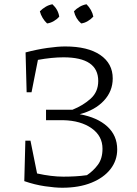

<svg xmlns="http://www.w3.org/2000/svg" viewBox="-20 -873 642 901"><path d="M94 -23 99 -213H123L154 -59Q222 -44 277 -44Q304 -44 332 -45.5Q360 -47 388 -51Q418 -71 439.5 -100Q461 -129 461 -175Q461 -235 410 -271Q359 -307 277 -309H196V-358H320Q370 -378 405.5 -410Q441 -442 441 -493Q441 -604 278 -604Q224 -604 158 -592L128 -440H105L100 -627Q153 -641 202 -648Q251 -655 286 -655Q392 -655 450.5 -615Q509 -575 509 -505Q509 -445 467.5 -400.5Q426 -356 354 -337Q437 -322 483.5 -279.5Q530 -237 530 -172Q530 -120 498.5 -79.5Q467 -39 409 -15.5Q351 8 272 8Q239 8 191 1Q143 -6 94 -23ZM226 -853Q253 -828 258 -795Q248 -783 232.5 -774Q217 -765 201 -763Q189 -774 180 -789Q171 -804 167 -820Q179 -832 194 -841Q209 -850 226 -853ZM386 -853Q398 -841 406.5 -826Q415 -811 418 -795Q407 -783 392 -774Q377 -765 361 -763Q335 -785 327 -820Q338 -832 353.5 -841Q369 -850 386 -853Z"/></svg>

Font: Piazzolla Light
Style: Regular
Weight: 300
Designer: Juan Pablo del Peral
Foundry: Huerta Tipografica
Version: Version 1.330